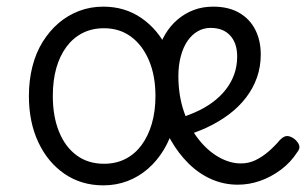

<svg xmlns="http://www.w3.org/2000/svg" viewBox="-20 -539 921 578"><path d="M291 19Q225 19 174.5 -15.5Q124 -50 95.5 -110.5Q67 -171 67 -250Q67 -297 77.5 -338.5Q88 -380 108.5 -413Q129 -446 156.5 -469.5Q184 -493 218 -506Q252 -519 291 -519Q356 -519 406 -484.5Q456 -450 485.5 -389Q515 -328 515 -250Q515 -203 504 -162Q493 -121 473 -88Q453 -55 425.5 -31Q398 -7 364 6Q330 19 291 19ZM293 -46Q329 -46 357.5 -60.5Q386 -75 406 -102Q426 -129 437 -166.5Q448 -204 448 -250Q448 -311 428.5 -357Q409 -403 374.5 -428.5Q340 -454 293 -454Q257 -454 228.5 -439.5Q200 -425 180 -398Q160 -371 149.5 -334Q139 -297 139 -250Q139 -189 157.5 -143Q176 -97 210.5 -71.5Q245 -46 293 -46ZM696 17Q654 17 616.5 0.5Q579 -16 548 -46.5Q517 -77 494 -117.5Q471 -158 458.5 -207Q446 -256 446 -309Q446 -346 454 -378Q462 -410 477.5 -436Q493 -462 515 -480.5Q537 -499 563.5 -509Q590 -519 622 -519Q668 -519 700 -500.5Q732 -482 748.5 -449.5Q765 -417 765 -375Q765 -338 753.5 -305.5Q742 -273 720.5 -245Q699 -217 669 -194.5Q639 -172 602.5 -155Q566 -138 524 -127L510 -180Q540 -189 567.5 -201Q595 -213 618.5 -230Q642 -247 659 -268.5Q676 -290 685 -315Q694 -340 694 -369Q694 -409 673 -432Q652 -455 614 -455Q593 -455 575.5 -445Q558 -435 545 -416.5Q532 -398 524.5 -370.5Q517 -343 517 -310Q517 -252 533.5 -203.5Q550 -155 577.5 -120Q605 -85 638.5 -66Q672 -47 705 -47Q729 -47 749.5 -57Q770 -67 788.5 -83Q807 -99 823 -118Q835 -130 845 -129.5Q855 -129 866 -121Q877 -112 880.5 -102Q884 -92 875 -81Q855 -50 825.5 -28Q796 -6 763 5.5Q730 17 696 17Z"/></svg>

Font: Playwrite BE WAL Light
Style: Regular
Weight: 300
Version: Version 1.002